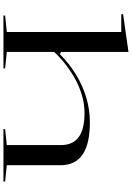

<svg xmlns="http://www.w3.org/2000/svg" viewBox="159 -944 785 1144"><g transform="rotate(90 552.0 -372.5)"><path d="M1062 -10V0H750V-10L845 -20V-342Q845 -413 798 -448Q751 -483 655 -483Q601 -483 549.5 -468Q498 -453 451.5 -427.5Q405 -402 364 -370Q323 -338 290 -302V-20L388 -10V0H73V-10L171 -20V-702H65V-713L290 -745V-343L303 -336Q360 -393 426 -433Q492 -473 563.5 -494Q635 -515 709 -515Q772 -515 820 -504.5Q868 -494 900.5 -472Q933 -450 949 -417Q965 -384 965 -338V-20Z"/></g></svg>

Font: Kalnia Expanded Light
Style: Regular
Weight: 300
Width: 7
Designer: Frida Medrano
Foundry: Frida Medrano
Version: Version 1.105